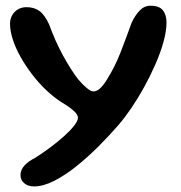

<svg xmlns="http://www.w3.org/2000/svg" viewBox="-20 -457 631 670"><path d="M99 193.5Q77 193.5 64.2 182Q51.5 170.5 51.5 154Q51.5 135.5 65.8 120.2Q80 105 104 93Q130 76.5 156 57Q182 37.5 203.8 18Q225.5 -1.5 238.8 -18.5Q252 -35.5 252 -46.5Q252 -56.5 237.8 -69.8Q223.5 -83 192 -102Q166 -119 140.2 -143.5Q114.5 -168 92 -197.5Q69.5 -227 52 -258Q34.5 -289 24.8 -318.8Q15 -348.5 15 -374Q15 -390.5 22.5 -403.8Q30 -417 43 -424.5Q56 -432 72.5 -432Q99 -432 117.5 -418.8Q136 -405.5 151.5 -371.5Q172.5 -313.5 199.5 -264Q226.5 -214.5 252.5 -180.5Q267 -163 282 -150.5Q297 -138 306 -138Q319.5 -138 332.2 -151.5Q345 -165 353.5 -180Q381 -223.5 400.5 -273.8Q420 -324 439 -377Q451 -403 467.2 -420Q483.5 -437 505 -437Q536 -437 548.5 -421Q561 -405 561 -379Q561 -348.5 550.5 -310.8Q540 -273 522.2 -232.5Q504.5 -192 483 -153Q461.5 -114 438.5 -80.2Q415.5 -46.5 394.5 -22Q362 15.5 323.8 53.8Q285.5 92 245.8 123.8Q206 155.5 168.2 174.5Q130.5 193.5 99 193.5Z"/></svg>

Font: Gluten Thin
Style: Regular
Weight: 400
Version: Version 1.300